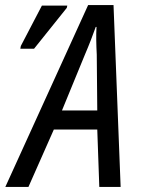

<svg xmlns="http://www.w3.org/2000/svg" viewBox="-20 -736 556 756"><path d="M1 0H92L192 -226H363L371 0H455L427 -716H327ZM60 -544H114L243 -705L245 -714H145L62 -555ZM224 -301 314 -520C332 -562 346 -599 357 -630H360C358 -599 359 -559 361 -521L363 -301Z"/></svg>

Font: Noto Sans Condensed
Style: Italic
Weight: 400
Width: 3
Italic angle: -12°
Designer: Monotype Design Team
Foundry: Monotype Imaging Inc.
Version: Version 2.013